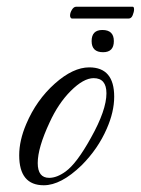

<svg xmlns="http://www.w3.org/2000/svg" viewBox="-20 -550 418 570"><path d="M110 0Q37 0 37 -89Q37 -133 58 -182Q88 -253 143 -302Q197 -350 245 -350Q319 -350 319 -263Q319 -218 297 -168Q271 -108 222 -59Q161 0 110 0ZM126 -22Q149 -22 175 -41Q208 -65 250 -141Q296 -223 296 -273Q296 -318 258 -318Q228 -318 190 -280Q153 -243 127 -186Q92 -111 92 -66Q92 -22 126 -22ZM286 -395Q252 -395 252 -428Q252 -461 284 -461Q318 -461 318 -428Q318 -395 286 -395ZM193 -495Q188 -497 188 -504Q188 -512 193.5 -521Q199 -530 206 -530H374Q378 -530 378 -522Q378 -515 374 -505Q370 -495 362 -495Z"/></svg>

Font: Carattere
Style: Regular
Weight: 400
Designer: Robert E. Leuschke
Foundry: Robert E. Leuschke
Version: Version 1.010; ttfautohint (v1.8.3)